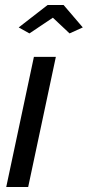

<svg xmlns="http://www.w3.org/2000/svg" viewBox="-20 -750 352 770"><path d="M116 -522H204L93 0H5ZM55 -640 171 -730H235L312 -640L259 -616L192 -679L98 -616Z"/></svg>

Font: Raleway Medium
Style: Italic
Weight: 500
Italic angle: -12°
Designer: Matt McInerney, Pablo Impallari, Rodrigo Fuenzalida
Foundry: Matt McInerney, Pablo Impallari, Rodrigo Fuenzalida
Version: Version 4.026